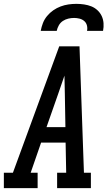

<svg xmlns="http://www.w3.org/2000/svg" viewBox="-44 -975 564 995"><path d="M-24 0V-80H23L263 -735H368L391 -80H427V0H252V-80H299L296 -236H169L115 -80H151V0ZM295 -316 292 -490Q291 -513 291 -536.5Q291 -560 290 -583Q282 -560 274 -536.5Q266 -513 258 -490L197 -316ZM167 -815Q171 -836 178.5 -855.5Q186 -875 200 -892Q214 -909 232 -921.5Q250 -934 270 -941.5Q290 -949 310.5 -952Q331 -955 352 -955Q372 -955 392 -952Q412 -949 429.5 -942Q447 -935 461 -922Q475 -909 483 -892Q491 -875 492.5 -855Q494 -835 490 -815H407Q410 -829 406.5 -843Q403 -857 392.5 -866Q382 -875 368 -878.5Q354 -882 340 -882Q325 -882 310 -878.5Q295 -875 282 -866.5Q269 -858 261 -844Q253 -830 250 -815Z"/></svg>

Font: Iosevka Slab Medium
Style: Italic
Weight: 500
Italic angle: -9°
Monospace: yes
Designer: Belleve Invis
Foundry: Belleve Invis
Version: Version 11.1.0; ttfautohint (v1.8.3)